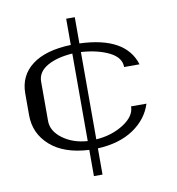

<svg xmlns="http://www.w3.org/2000/svg" viewBox="-83 -783 832 901"><g transform="rotate(-10 333.0 -333.0)"><path d="M125 -250Q125 -202.1 173.3 -166Q221.7 -129.9 292 -125V-542Q217.8 -537.1 171.4 -510.3Q125 -483.4 125 -437.5ZM593.8 -437.5H520.5Q520.5 -483.4 465.8 -510.3Q411.1 -537.1 333 -542V-126Q407.2 -130.9 463.9 -167Q520.5 -203.1 520.5 -250H593.8Q571.3 -178.7 503.9 -133.3Q436.5 -87.9 333 -83V42H292V-83Q172.9 -88.9 107.4 -147Q42 -205.1 42 -292V-395.5Q42 -480.5 106.4 -529.8Q170.9 -579.1 292 -583V-708H333V-583Q551.8 -575.2 593.8 -437.5Z"/></g></svg>

Font: okolaks
Style: Regular
Weight: 500
Version: Version 000.6.0